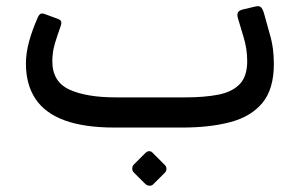

<svg xmlns="http://www.w3.org/2000/svg" viewBox="-20 -404 962 611"><path d="M344.6 1.9Q247.9 1.9 185.6 -21Q123.3 -43.8 92.9 -89.4Q62.5 -135.1 62.5 -202.1Q62.5 -234.7 72.4 -271.4Q82.4 -308.1 100.1 -348.1Q103.5 -356.6 108.9 -359.9Q114.3 -363.1 126.8 -357.7L162.2 -344.7Q171.4 -341.7 174.1 -336.5Q176.8 -331.2 172.6 -319.5Q163 -292.9 154.7 -265.7Q146.5 -238.4 146.5 -209.2Q146.5 -144.1 200.5 -119.1Q254.6 -94.1 349.4 -94.1H569Q630.8 -94.1 675.1 -102.8Q719.3 -111.6 743 -136.4Q766.7 -161.3 766.7 -209.5Q766.7 -249.6 754.4 -288.4L737.6 -344.5Q733.6 -357.6 737.1 -364.3Q740.6 -370.9 752.8 -373.9L792 -383.1Q806 -386.9 811.9 -379.4Q817.7 -371.9 821.6 -356.4L838 -297.1Q845.2 -273.2 848.4 -249.5Q851.5 -225.7 851.5 -200.6Q851.5 -120.7 815.3 -76.8Q779.1 -33 713.6 -15.6Q648.2 1.9 560.4 1.9ZM467.2 182.9Q462.5 187.5 455.5 187Q448.4 186.5 442.9 181.9L405.4 144.5Q400.9 139.7 400.9 132.4Q400.9 125.1 405.4 120.1L442.9 82.7Q448.4 77.1 455 77.1Q461.5 77.1 466.2 82.7L503.5 120.1Q509.2 125.1 509.7 132.4Q510.2 139.7 504.7 145.5Z"/></svg>

Font: Rubik Light
Style: Italic
Weight: 300
Italic angle: -12°
Designer: Hubert and Fischer
Foundry: Hubert and Fischer
Version: Version 2.300;gftools[0.9.30]